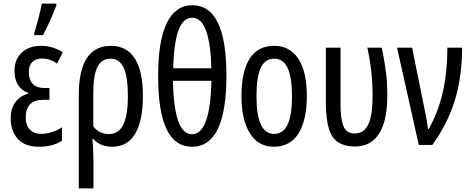

<svg xmlns="http://www.w3.org/2000/svg" viewBox="-20 -800 2599 1060"><path d="M253 -249H220Q122 -249 122 -151Q122 -108 145 -84.5Q168 -61 207 -61Q235 -61 266 -70.5Q297 -80 322 -97V-23Q295 -6 265 2Q235 10 194 10Q118 10 78.5 -33Q39 -76 39 -148Q39 -200 64.5 -235.5Q90 -271 136 -283V-287Q60 -315 60 -410Q60 -472 100 -509.5Q140 -547 207 -547Q269 -547 327 -512L295 -449Q255 -477 212 -477Q177 -477 158 -457.5Q139 -438 139 -404Q139 -314 227 -314H253ZM169 -618Q177 -640 192 -698.5Q207 -757 211 -780H291V-769Q251 -667 217 -606H169Z M599 10Q533 10 495 -33H490Q496 22 496 98V240H415V-276Q415 -547 593 -547Q679 -547 724 -477.5Q769 -408 769 -270Q769 -136 727 -63Q685 10 599 10ZM495 -286V-102Q528 -60 581 -60Q635 -60 660.5 -111.5Q686 -163 686 -270Q686 -376 663 -426Q640 -476 590 -476Q541 -476 518 -430Q495 -384 495 -286Z M1040 10Q946 10 899.5 -87Q853 -184 853 -381Q853 -575 901 -673Q949 -771 1042 -771Q1230 -771 1230 -382Q1230 10 1040 10ZM936 -423H1147Q1143 -563 1117 -632.5Q1091 -702 1041 -702Q991 -702 965.5 -633Q940 -564 936 -423ZM1147 -354H935Q940 -59 1040 -59Q1141 -59 1147 -354Z M1492 10Q1405 10 1359 -65Q1313 -140 1313 -269Q1313 -404 1358 -475.5Q1403 -547 1494 -547Q1580 -547 1627 -476Q1674 -405 1674 -269Q1674 -139 1628.5 -64.5Q1583 10 1492 10ZM1494 -61Q1544 -61 1568 -112.5Q1592 -164 1592 -269Q1592 -373 1568 -424.5Q1544 -476 1494 -476Q1443 -476 1419.5 -425Q1396 -374 1396 -269Q1396 -165 1420 -113Q1444 -61 1494 -61Z M1779 -230V-537H1860V-222Q1860 -142 1876.5 -102.5Q1893 -63 1939 -63Q1989 -63 2013 -113Q2037 -163 2037 -268Q2037 -340 2030 -404Q2023 -468 2008 -537H2088Q2105 -450 2111.5 -397Q2118 -344 2118 -269Q2118 -132 2072.5 -61.5Q2027 9 1940 9Q1880 8 1845.5 -15.5Q1811 -39 1795.5 -90Q1780 -141 1779 -230Z M2255 -537 2322 -207Q2338 -132 2343 -88H2347Q2400 -182 2425 -293Q2450 -404 2450 -537H2531Q2531 -378 2492 -249Q2453 -120 2367 0H2292L2172 -537Z"/></svg>

Font: Noto Sans UI Cond
Style: Regular
Weight: 400
Width: 3
Designer: Monotype Design Team
Foundry: Monotype Imaging Inc.
Version: Version 1.001